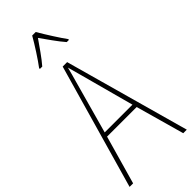

<svg xmlns="http://www.w3.org/2000/svg" viewBox="-300 -994 1037 1037"><g transform="rotate(-45 218.5 -475.0)"><path d="M233 -950H206C182 -907 134 -833 108 -799V-793H126C156 -827 193 -882 219 -919C247 -880 282 -828 313 -793H330V-799C310 -825 259 -905 233 -950ZM410 0H437L238 -715H204L0 0H27L106 -278H332ZM243 -607 325 -303H113L197 -606C206 -638 213 -662 220 -691C228 -660 235 -637 243 -607Z"/></g></svg>

Font: Noto Sans Sinhala Condensed Thin
Style: Regular
Weight: 100
Width: 3
Designer: Jelle Bosma - Monotype Design Team
Foundry: Monotype Imaging Inc.
Version: Version 2.006